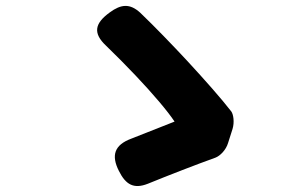

<svg xmlns="http://www.w3.org/2000/svg" viewBox="-20 -670 1020 649"><path d="M439 -414C496 -354 547 -294 570 -259C534 -245 476 -222 423 -201C367 -180 355 -145 382 -92C405 -46 432 -30 480 -49C551 -78 644 -114 708 -137C724 -143 744 -163 751 -187L766 -234C773 -257 769 -283 762 -293C728 -337 673 -399 614 -463C561 -520 504 -579 454 -627C419 -659 389 -656 351 -628C300 -591 293 -558 339 -515C371 -484 406 -449 439 -414Z"/></svg>

Font: GenSenRounded2 TW H
Style: Regular
Weight: 900
Version: Version 2.100;PS 2.1;hotconv 16.6.51;makeotf.lib2.5.65220 DE